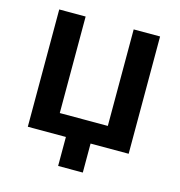

<svg xmlns="http://www.w3.org/2000/svg" viewBox="-102 -633 804 857"><g transform="rotate(15 300.0 -204.0)"><path d="M67 0V-542H189V-96H411V-542H533V0H357V134H243V0Z"/></g></svg>

Font: Noto Sans Mono SemiBold
Style: Regular
Weight: 600
Designer: Monotype Design Team
Foundry: Monotype Imaging Inc.
Version: Version 2.014; ttfautohint (v1.8.4.7-5d5b)